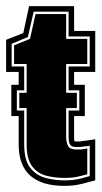

<svg xmlns="http://www.w3.org/2000/svg" viewBox="-20 -604 334 627"><path d="M191 3Q41 3 41 -132V-225H17V-327H41V-369H0V-474L56 -496L75 -584H222V-503H291V-369H222V-327H257V-225H222V-156Q222 -145 223 -143.5Q224 -142 227 -142H239Q244 -142 246 -143L291 -149V-15L249 -4Q223 3 191 3ZM191 -15Q221 -15 244 -21L273 -29V-128L249 -125Q246 -124 239 -124H227Q215 -124 209.5 -131Q204 -138 204 -156V-243H239V-309H204V-387H273V-485H204V-566H90L71 -483L18 -461V-387H59V-309H35V-243H59V-132Q59 -82 78 -57Q97 -32 127 -23.5Q157 -15 191 -15ZM191 -23Q158 -23 130 -30.5Q102 -38 84.5 -61.5Q67 -85 67 -132V-251H43V-301H67V-395H26V-456L78 -477L96 -558H196V-477H265V-395H196V-301H231V-251H196V-156Q196 -142 201.5 -129Q207 -116 227 -116H239Q242 -116 245 -116Q248 -116 251 -117L265 -119V-35L242 -29Q220 -23 191 -23Z"/></svg>

Font: Alumni Sans Collegiate One SC
Style: Regular
Weight: 400
Designer: Robert E. Leuschke
Foundry: Robert E. Leuschke
Version: Version 1.100